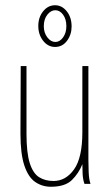

<svg xmlns="http://www.w3.org/2000/svg" viewBox="-20 -701 415 732"><path d="M174 11Q141 11 114.5 -7Q88 -25 73 -69.5Q58 -114 58 -191L59 -449H81V-191Q81 -118 93.5 -79Q106 -40 129 -25.5Q152 -11 184 -11Q231 -11 262.5 -55.5Q294 -100 294 -197V-449H317V-92Q317 -74 318 -46Q319 -18 325 0H302Q296 -17 295 -38Q294 -59 294 -75Q280 -40 254 -14.5Q228 11 174 11ZM190 -522Q163 -522 144.5 -545.5Q126 -569 126 -602Q126 -635 144.5 -658Q163 -681 190 -681Q216 -681 234.5 -658Q253 -635 253 -600Q253 -569 235.5 -545.5Q218 -522 190 -522ZM191 -541Q208 -541 220.5 -558.5Q233 -576 233 -601Q233 -628 220.5 -645Q208 -662 191 -662Q174 -662 160.5 -645Q147 -628 147 -601Q147 -576 160.5 -558.5Q174 -541 191 -541Z"/></svg>

Font: Inconsolata Condensed ExtraLight
Style: Regular
Weight: 200
Width: 3
Monospace: yes
Designer: Raph Levien, Cyreal, Brenton Simpson
Foundry: Raph Levien, Cyreal, Google
Version: Version 3.100; ttfautohint (v1.8.4.7-5d5b)